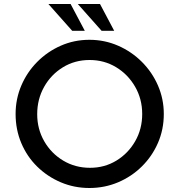

<svg xmlns="http://www.w3.org/2000/svg" viewBox="-20 -932 896 960"><path d="M58 -362Q58 -437 86.5 -504Q115 -571 166 -622.5Q217 -674 284 -703.5Q351 -733 427 -733Q503 -733 570.5 -703.5Q638 -674 689.5 -622.5Q741 -571 770 -504Q799 -437 799 -362Q799 -285 770 -218Q741 -151 689.5 -100Q638 -49 570.5 -20.5Q503 8 427 8Q351 8 284 -20.5Q217 -49 166 -99Q115 -149 86.5 -216.5Q58 -284 58 -362ZM166 -361Q166 -287 201 -226Q236 -165 296 -129Q356 -93 430 -93Q503 -93 562 -129Q621 -165 656 -226Q691 -287 691 -362Q691 -437 655.5 -498.5Q620 -560 560.5 -596Q501 -632 428 -632Q354 -632 294.5 -595.5Q235 -559 200.5 -497.5Q166 -436 166 -361ZM222 -912H333L404 -778H341ZM369 -912H480L551 -778H488Z"/></svg>

Font: Reem Kufi Ink
Style: Regular
Weight: 400
Designer: Khaled Hosny
Version: Version 1.7